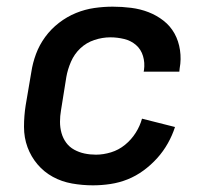

<svg xmlns="http://www.w3.org/2000/svg" viewBox="-20 -548 640 576"><path d="M259 8Q227 8 196 2.5Q165 -3 138.5 -17.5Q112 -32 92.5 -55Q73 -78 62.5 -106.5Q52 -135 52 -167.5Q52 -200 57 -232L74 -332Q78 -359 88 -386Q98 -413 115.5 -437Q133 -461 157 -479.5Q181 -498 208 -509Q235 -520 263 -524Q291 -528 318 -528Q346 -528 373.5 -524.5Q401 -521 425.5 -511.5Q450 -502 470.5 -486Q491 -470 503.5 -447.5Q516 -425 520 -397.5Q524 -370 519 -343L518 -333H411L412 -338Q415 -360 409 -380Q403 -400 388 -413Q373 -426 352.5 -431Q332 -436 311 -436Q287 -436 263 -428Q239 -420 221 -403Q203 -386 193 -363Q183 -340 179 -317L163 -217Q160 -200 160 -182.5Q160 -165 164.5 -149Q169 -133 178.5 -120Q188 -107 202.5 -99Q217 -91 233.5 -87.5Q250 -84 268 -84Q290 -84 313 -91Q336 -98 355 -113.5Q374 -129 387 -149.5Q400 -170 406 -192L505 -167Q497 -142 483.5 -118Q470 -94 451.5 -73.5Q433 -53 410.5 -36.5Q388 -20 363 -10Q338 0 311.5 4Q285 8 259 8Z"/></svg>

Font: Iosevka Semibold Extended
Style: Italic
Weight: 600
Width: 7
Italic angle: -9°
Monospace: yes
Designer: Belleve Invis
Foundry: Belleve Invis
Version: Version 32.5.0; ttfautohint (v1.8.4)